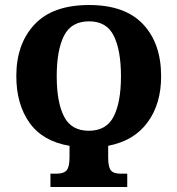

<svg xmlns="http://www.w3.org/2000/svg" viewBox="-20 -745 707 765"><path d="M181 0H487V-53H461Q432 -53 421.5 -66.5Q411 -80 411 -118V-164Q514 -184 568 -257.5Q622 -331 622 -441Q622 -572 550 -648.5Q478 -725 335 -725Q190 -725 117.5 -647.5Q45 -570 45 -442Q45 -330 97.5 -256Q150 -182 257 -164V-118Q257 -80 245.5 -66.5Q234 -53 205 -53H181ZM334 -224Q264 -224 235 -281Q206 -338 206 -441Q206 -545 235 -602.5Q264 -660 335 -660Q405 -660 433.5 -602Q462 -544 462 -441Q462 -338 433 -281Q404 -224 334 -224Z"/></svg>

Font: Noto Serif ExtraCondensed Extra
Style: Regular
Weight: 800
Width: 3
Designer: Monotype Design Team
Foundry: Monotype Imaging Inc.
Version: Version 1.002